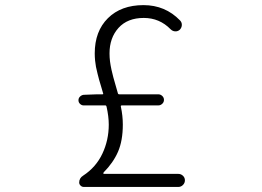

<svg xmlns="http://www.w3.org/2000/svg" viewBox="-20 -741 1040 761"><path d="M391.6 -51.8H686.5Q697.3 -51.8 705.1 -44.4Q712.9 -37.1 712.9 -26.4Q712.9 -15.6 705.1 -7.8Q697.3 0 686.5 0H312.5Q304.7 0 299.3 -5.4Q293.9 -10.7 293.9 -17.6Q293.9 -35.2 309.6 -44.9Q360.4 -78.1 385.7 -131.8Q411.1 -185.5 411.1 -247.1Q411.1 -279.3 402.3 -318.4Q401.4 -323.2 397.5 -323.2H311.5Q303.7 -323.2 297.4 -329.1Q291 -335 291 -343.8Q291 -352.5 297.4 -358.4Q303.7 -364.3 311.5 -365.2L365.2 -367.2H385.7Q390.6 -367.2 388.7 -371.1Q387.7 -376 381.3 -396.5Q375 -417 373 -424.3Q371.1 -431.6 366.7 -448.7Q362.3 -465.8 360.4 -476.1Q358.4 -486.3 356.9 -501Q355.5 -515.6 355.5 -529.3Q355.5 -617.2 407.7 -668.9Q460 -720.7 548.8 -720.7Q634.8 -720.7 693.4 -660.2Q701.2 -652.3 700.7 -641.6Q700.2 -630.9 692.4 -623Q684.6 -616.2 674.3 -616.7Q664.1 -617.2 656.2 -625Q612.3 -669.9 549.8 -669.9Q485.4 -669.9 449.7 -630.4Q414.1 -590.8 414.1 -529.3Q414.1 -513.7 416 -498Q418 -482.4 421.9 -464.4Q425.8 -446.3 429.2 -434.6Q432.6 -422.9 438.5 -401.9Q444.3 -380.9 447.3 -371.1Q448.2 -367.2 453.1 -367.2H607.4Q616.2 -367.2 623 -360.8Q629.9 -354.5 629.9 -345.2Q629.9 -335.9 623 -329.6Q616.2 -323.2 607.4 -323.2H462.9Q458 -323.2 459 -318.4Q466.8 -282.2 466.8 -247.1Q466.8 -183.6 447.8 -139.6Q428.7 -95.7 390.6 -57.6Q389.6 -55.7 389.6 -53.7Q389.6 -51.8 391.6 -51.8Z"/></svg>

Font: Gen Jyuu Gothic L Monospace Light
Style: Regular
Weight: 300
Designer: [Source Han Sans]
Ryoko NISHIZUKA  (kana & ideographs); Paul D. Hunt (Latin, Greek & Cyrillic); Wenlong ZHANG  (bopomofo
Version: Version 1.002.20150607